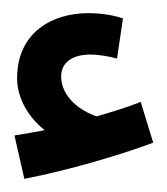

<svg xmlns="http://www.w3.org/2000/svg" viewBox="-20 -851 254 292"><path d="M17 -579C84 -592 162 -615 213 -634L194 -696C174 -688 151 -681 127 -674C103 -682 73 -703 73 -735C73 -755 89 -768 117 -768C132 -768 146 -765 158 -762L167 -823C152 -828 134 -831 114 -831C60 -831 6 -802 6 -732C6 -700 25 -671 48 -653C36 -651 22 -648 2 -645Z"/></svg>

Font: Noto Sans Arabic UI SmCn
Style: Bold
Weight: 700
Width: 4
Designer: Monotype Design Team, Nadine Chahine and Nizar Qandah
Foundry: Monotype Imaging Inc.
Version: Version 2.010